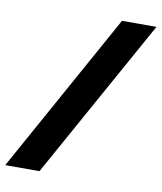

<svg xmlns="http://www.w3.org/2000/svg" viewBox="-126 -785 721 856"><g transform="rotate(10 234.5 -357.0)"><path d="M-44 5 357 -719H513L111 5Z"/></g></svg>

Font: Noto Sans ExtraBold
Style: Italic
Weight: 800
Italic angle: -12°
Designer: Monotype Design Team
Foundry: Monotype Imaging Inc.
Version: Version 2.013; ttfautohint (v1.8.4.7-5d5b)